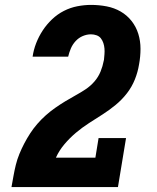

<svg xmlns="http://www.w3.org/2000/svg" viewBox="-20 -763 640 783"><path d="M27 0V-1Q31 -23 35 -45.5Q39 -68 44.5 -90.5Q50 -113 59 -135Q68 -157 79 -178Q90 -199 103 -219Q116 -239 132 -257.5Q148 -276 166.5 -292.5Q185 -309 205 -323Q225 -337 245.5 -349.5Q266 -362 287 -373.5Q308 -385 328.5 -398.5Q349 -412 365 -430.5Q381 -449 390 -471Q399 -493 403 -515L404 -519Q405 -530 406 -542Q407 -554 406 -565.5Q405 -577 401.5 -587.5Q398 -598 391.5 -606.5Q385 -615 374 -619Q363 -623 351 -623Q334 -623 317.5 -616Q301 -609 288.5 -595.5Q276 -582 269 -565.5Q262 -549 258 -532H113Q117 -560 127.5 -587Q138 -614 154 -638.5Q170 -663 192 -684Q214 -705 240.5 -718.5Q267 -732 295.5 -737.5Q324 -743 351 -743Q384 -743 415 -737Q446 -731 472 -716Q498 -701 516.5 -677.5Q535 -654 544 -625Q553 -596 553 -564Q553 -532 547 -500Q542 -469 530 -439Q518 -409 498 -383Q478 -357 452 -335.5Q426 -314 398.5 -296.5Q371 -279 343 -261Q315 -243 289.5 -221.5Q264 -200 242.5 -174.5Q221 -149 208 -120H369L382 -200H494L461 0Z"/></svg>

Font: Iosevka Etoile Heavy
Style: Italic
Weight: 900
Italic angle: -9°
Designer: Belleve Invis
Foundry: Belleve Invis
Version: Version 22.1.2; ttfautohint (v1.8.4)